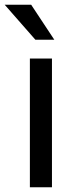

<svg xmlns="http://www.w3.org/2000/svg" viewBox="-48 -787 321 807"><path d="M170.4 0H77.6V-541H170.4ZM180.2 -620.1H100.6L-28.3 -767.1H83Z"/></svg>

Font: Hopone
Style: Regular
Weight: 400
Foundry: SIL International (SIL)
Version: Version 1.00 September 3, 2015, initial release